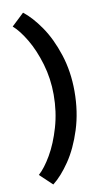

<svg xmlns="http://www.w3.org/2000/svg" viewBox="-106 -896 600 1083"><g transform="rotate(-10 194.5 -355.0)"><path d="M108 137 37 70Q73 38 110 -25.5Q147 -89 172.5 -176.5Q198 -264 198 -362Q198 -454 173 -538.5Q148 -623 110.5 -686Q73 -749 37 -780L108 -847Q157 -809 205 -739.5Q253 -670 285 -572Q317 -474 317 -361Q317 -243 285 -142.5Q253 -42 205 28.5Q157 99 108 137Z"/></g></svg>

Font: Freesentation 8 ExtraBold
Style: Regular
Weight: 800
Designer: glyphs from Roboto by Christian Robertson / Hangul glyphs from Noto Sans CJK(Source Han Sans) by Jang Soo-young and Kang
Foundry: PT&
Version: Version 2.001